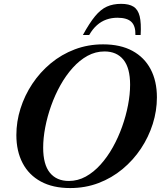

<svg xmlns="http://www.w3.org/2000/svg" viewBox="-20 -942 816 974"><path d="M199 -193Q199 -107.5 233 -65.8Q267 -24 329.5 -24Q374.5 -24 415 -46.2Q455.5 -68.5 490.2 -107.2Q525 -146 552.5 -195.2Q580 -244.5 599.5 -299.2Q619 -354 629.5 -408.8Q640 -463.5 640 -512Q640 -597.5 606 -639.2Q572 -681 510 -681Q464.5 -681 424 -658.8Q383.5 -636.5 348.8 -597.8Q314 -559 286.5 -509.8Q259 -460.5 239.5 -405.8Q220 -351 209.5 -296.2Q199 -241.5 199 -193ZM776 -448Q776 -380 755 -313.5Q734 -247 695 -188.2Q656 -129.5 601.5 -84.2Q547 -39 480 -13.5Q413 12 336 12Q248.5 12 187.5 -21Q126.5 -54 94.8 -114.5Q63 -175 63 -257Q63 -325 84 -391.5Q105 -458 144 -516.8Q183 -575.5 237.5 -620.8Q292 -666 359.2 -691.5Q426.5 -717 503 -717Q591 -717 651.8 -684Q712.5 -651 744.2 -590.8Q776 -530.5 776 -448ZM575.5 -852Q546 -852 519.8 -842.8Q493.5 -833.5 471.8 -814.2Q450 -795 432.5 -764.5H400.5Q434 -825.5 462.5 -860Q491 -894.5 522.2 -908.5Q553.5 -922.5 594.5 -922.5Q634.5 -922.5 657.2 -908.2Q680 -894 688.5 -859.8Q697 -825.5 693.5 -764.5H667Q668 -810.5 646.2 -831.2Q624.5 -852 575.5 -852Z"/></svg>

Font: Newsreader 60pt SemiBold
Style: Italic
Weight: 600
Italic angle: -17°
Designer: Hugues Gentile
Foundry: Production Type
Version: Version 1.003